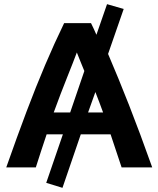

<svg xmlns="http://www.w3.org/2000/svg" viewBox="-20 -804 760 922"><path d="M280 98 202 74 282 -159H204Q177 -79 152 0H10Q62 -148 107.5 -268.5Q153 -389 197 -492.5Q241 -596 288 -693H417Q424 -679 430.5 -665Q437 -651 443 -637L494 -784L574 -761L499 -545Q548 -431 600 -298.5Q652 -166 711 0H564Q538 -79 511 -159H368ZM238 -264H317L385 -463Q376 -485 367 -507Q358 -529 349 -552Q333 -509 302.5 -433Q272 -357 238 -264ZM403 -264H475Q466 -289 456.5 -314Q447 -339 438 -362Z"/></svg>

Font: Ubuntu Sans
Style: Bold
Weight: 700
Designer: Dalton Maag Ltd
Foundry: Dalton Maag Ltd
Version: Version 1.006; ttfautohint (v1.8.4.7-5d5b)